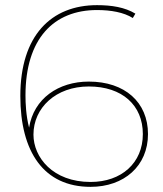

<svg xmlns="http://www.w3.org/2000/svg" viewBox="-20 -723 632 746"><path d="M332 -16C185 -16 110 -112 110 -200C110 -304 197 -387 325 -387C455 -387 535 -314 535 -202C535 -90 452 -16 332 -16ZM332 3C462 3 555 -78 555 -202C555 -326 465 -406 325 -406C207 -406 111 -340 93 -227C81 -274 79 -322 79 -352C79 -573 189 -684 357 -684C411 -684 461 -675 496 -653L506 -670C465 -695 413 -703 357 -703C179 -703 59 -585 59 -350C59 -133 150 3 332 3Z"/></svg>

Font: Montserrat-Alt1 Thin
Style: Regular
Weight: 100
Designer: Differentunic
Foundry: Differentunic
Version: Version 7.222